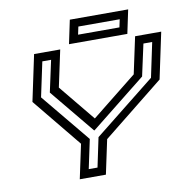

<svg xmlns="http://www.w3.org/2000/svg" viewBox="-91 -936 1004 1024"><g transform="rotate(-10 411.5 -424.0)"><path d="M258.5 0 298 -185.5 81.5 -450 134.5 -700H276L233.5 -501L394 -305.5L639 -501L681.5 -700H823L770 -450L439.5 -185.5L400 0ZM315 -45H362.5L396 -204L726.5 -467L766 -654H718.5L681 -482L381.5 -243.5H379L181.5 -483L218.5 -654H171L131 -466L348.5 -202.5ZM327 -719.5 354 -847.5H670L643 -719.5ZM383.5 -761H607.5L616.5 -803.5H392.5Z"/></g></svg>

Font: Tourney Expanded Medium
Style: Italic
Weight: 500
Width: 7
Italic angle: -12°
Designer: Tyler Finck
Foundry: Etcetera Type Co
Version: Version 1.010; ttfautohint (v1.8.3)